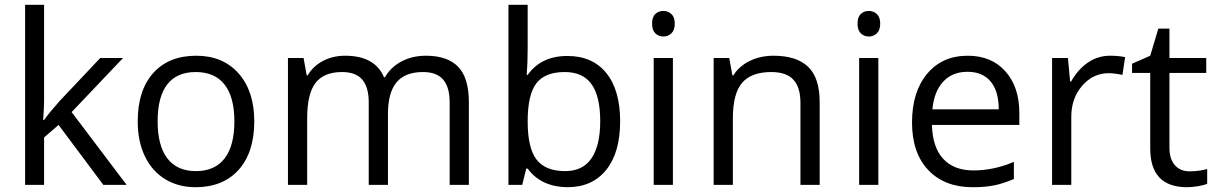

<svg xmlns="http://www.w3.org/2000/svg" viewBox="-20 -780 5134 810"><path d="M166 -273.9Q187 -303.7 230 -352.1L402.8 -535.2H499L282.2 -307.1L514.2 0H416L227.1 -252.9L166 -200.2V0H85.9V-759.8H166V-356.9Q166 -330.1 162.1 -273.9Z M1052.7 -268.1Q1052.7 -137.2 986.8 -63.7Q920.9 9.8 804.7 9.8Q732.9 9.8 677.2 -23.9Q621.6 -57.6 591.3 -120.6Q561 -183.6 561 -268.1Q561 -398.9 626.5 -471.9Q691.9 -544.9 808.1 -544.9Q920.4 -544.9 986.6 -470.2Q1052.7 -395.5 1052.7 -268.1ZM645 -268.1Q645 -165.5 686 -111.8Q727.1 -58.1 806.6 -58.1Q886.2 -58.1 927.5 -111.6Q968.8 -165 968.8 -268.1Q968.8 -370.1 927.5 -423.1Q886.2 -476.1 805.7 -476.1Q726.1 -476.1 685.5 -423.8Q645 -371.6 645 -268.1Z M1877 0V-348.1Q1877 -412.1 1849.6 -444.1Q1822.3 -476.1 1764.6 -476.1Q1689 -476.1 1652.8 -432.6Q1616.7 -389.2 1616.7 -298.8V0H1535.6V-348.1Q1535.6 -412.1 1508.3 -444.1Q1481 -476.1 1422.9 -476.1Q1346.7 -476.1 1311.3 -430.4Q1275.9 -384.8 1275.9 -280.8V0H1194.8V-535.2H1260.7L1273.9 -461.9H1277.8Q1300.8 -501 1342.5 -522.9Q1384.3 -544.9 1436 -544.9Q1561.5 -544.9 1600.1 -454.1H1604Q1627.9 -496.1 1673.3 -520.5Q1718.8 -544.9 1776.9 -544.9Q1867.7 -544.9 1912.8 -498.3Q1958 -451.7 1958 -349.1V0Z M2374 -543.9Q2479.5 -543.9 2537.8 -471.9Q2596.2 -399.9 2596.2 -268.1Q2596.2 -136.2 2537.4 -63.2Q2478.5 9.8 2374 9.8Q2321.8 9.8 2278.6 -9.5Q2235.4 -28.8 2206.1 -68.8H2200.2L2183.1 0H2125V-759.8H2206.1V-575.2Q2206.1 -513.2 2202.1 -463.9H2206.1Q2262.7 -543.9 2374 -543.9ZM2362.3 -476.1Q2279.3 -476.1 2242.7 -428.5Q2206.1 -380.9 2206.1 -268.1Q2206.1 -155.3 2243.7 -106.7Q2281.2 -58.1 2364.3 -58.1Q2439 -58.1 2475.6 -112.5Q2512.2 -167 2512.2 -269Q2512.2 -373.5 2475.6 -424.8Q2439 -476.1 2362.3 -476.1Z M2818.8 0H2737.8V-535.2H2818.8ZM2731 -680.2Q2731 -708 2744.6 -720.9Q2758.3 -733.9 2778.8 -733.9Q2798.3 -733.9 2812.5 -720.7Q2826.7 -707.5 2826.7 -680.2Q2826.7 -652.8 2812.5 -639.4Q2798.3 -626 2778.8 -626Q2758.3 -626 2744.6 -639.4Q2731 -652.8 2731 -680.2Z M3356.9 0V-346.2Q3356.9 -411.6 3327.1 -443.8Q3297.4 -476.1 3233.9 -476.1Q3149.9 -476.1 3110.8 -430.7Q3071.8 -385.3 3071.8 -280.8V0H2990.7V-535.2H3056.6L3069.8 -461.9H3073.7Q3098.6 -501.5 3143.6 -523.2Q3188.5 -544.9 3243.7 -544.9Q3340.3 -544.9 3389.2 -498.3Q3438 -451.7 3438 -349.1V0Z M3685.5 0H3604.5V-535.2H3685.5ZM3597.7 -680.2Q3597.7 -708 3611.3 -720.9Q3625 -733.9 3645.5 -733.9Q3665 -733.9 3679.2 -720.7Q3693.4 -707.5 3693.4 -680.2Q3693.4 -652.8 3679.2 -639.4Q3665 -626 3645.5 -626Q3625 -626 3611.3 -639.4Q3597.7 -652.8 3597.7 -680.2Z M4083.5 9.8Q3964.8 9.8 3896.2 -62.5Q3827.6 -134.8 3827.6 -263.2Q3827.6 -392.6 3891.4 -468.8Q3955.1 -544.9 4062.5 -544.9Q4163.1 -544.9 4221.7 -478.8Q4280.3 -412.6 4280.3 -304.2V-252.9H3911.6Q3914.1 -158.7 3959.2 -109.9Q4004.4 -61 4086.4 -61Q4172.9 -61 4257.3 -97.2V-24.9Q4214.4 -6.3 4176 1.7Q4137.7 9.8 4083.5 9.8ZM4061.5 -477.1Q3997.1 -477.1 3958.7 -435.1Q3920.4 -393.1 3913.6 -318.8H4193.4Q4193.4 -395.5 4159.2 -436.3Q4125 -477.1 4061.5 -477.1Z M4662.6 -544.9Q4698.2 -544.9 4726.6 -539.1L4715.3 -463.9Q4682.1 -471.2 4656.7 -471.2Q4591.8 -471.2 4545.7 -418.5Q4499.5 -365.7 4499.5 -287.1V0H4418.5V-535.2H4485.4L4494.6 -436H4498.5Q4528.3 -488.3 4570.3 -516.6Q4612.3 -544.9 4662.6 -544.9Z M4999.5 -57.1Q5021 -57.1 5041 -60.3Q5061 -63.5 5072.8 -66.9V-4.9Q5059.6 1.5 5033.9 5.6Q5008.3 9.8 4987.8 9.8Q4832.5 9.8 4832.5 -153.8V-472.2H4755.9V-511.2L4832.5 -544.9L4866.7 -659.2H4913.6V-535.2H5068.8V-472.2H4913.6V-157.2Q4913.6 -108.9 4936.5 -83Q4959.5 -57.1 4999.5 -57.1Z"/></svg>

Font: Shl
Style: Regular
Weight: 400
Foundry: Saber Rastikerdar (saber.rastikerdar@gmail.com)
Version: Version 3.4.0